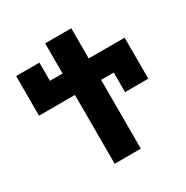

<svg xmlns="http://www.w3.org/2000/svg" viewBox="-164 -850 955 986"><g transform="rotate(-30 313.5 -357.0)"><path d="M236 -408H23V-643H161V-535H236V-714H391V-535H604V-292H466V-408H391V0H236Z"/></g></svg>

Font: Noto Sans Georgian Bold Narrow
Style: Regular
Weight: 700
Width: 4
Designer: Monotype Design team
Foundry: Monotype Imaging Inc.
Version: Version 1.000